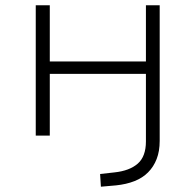

<svg xmlns="http://www.w3.org/2000/svg" viewBox="-20 -512 738 725"><path d="M361 193 358 145 412 139Q469 133 500 106Q531 79 531 22V-233H168V0H115V-492H168V-280H531V-492H583V20Q583 59 571.5 88.5Q560 118 539 139Q518 160 487.5 172Q457 184 418 188Z"/></svg>

Font: Nunito Sans 7pt SemiExpanded ExtraLight
Style: Regular
Weight: 250
Width: 6
Designer: Vernon Adams
Foundry: Vernon Adams
Version: Version 3.101;gftools[0.9.27]